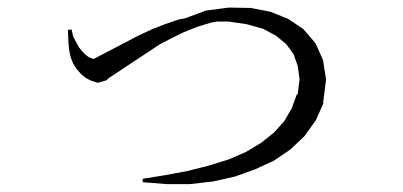

<svg xmlns="http://www.w3.org/2000/svg" viewBox="-20 -501 1040 496"><path d="M816.4 -236.3 795.9 -190.4 766.6 -149.4 730.5 -115.2 687.5 -85.9 638.7 -63.5 586.9 -44.9 530.3 -32.2 470.7 -25.4H410.2L348.6 -30.3V-35.2V-39.1L408.2 -48.8L465.8 -59.6L519.5 -73.2L570.3 -88.9L615.2 -108.4L654.3 -131.8L687.5 -158.2L713.9 -187.5L733.4 -220.7L747.1 -257.8L749 -256.8L753.9 -296.9L749 -331.1L738.3 -361.3L719.7 -386.7L692.4 -409.2L659.2 -426.8L617.2 -438.5L570.3 -445.3H540L524.4 -442.4L489.3 -431.6L455.1 -418L422.9 -402.3L391.6 -385.7L258.8 -297.9L255.9 -293.9L232.4 -287.1L216.8 -292L201.2 -299.8L188.5 -310.5L177.7 -323.2L168.9 -336.9L163.1 -351.6L159.2 -368.2L157.2 -385.7L156.2 -404.3L155.3 -423.8L165 -424.8L168.9 -407.2L176.8 -391.6L184.6 -377.9L193.4 -367.2L201.2 -359.4L209 -353.5L216.8 -350.6L221.7 -348.6L337.9 -409.2L371.1 -424.8L406.2 -438.5L443.4 -451.2L456.1 -453.1L511.7 -473.6L570.3 -481.4H571.3L627 -480.5L678.7 -470.7L724.6 -452.1L763.7 -425.8L794.9 -389.6L814.5 -345.7L822.3 -295.9L815.4 -240.2L813.5 -237.3Z"/></svg>

Font: Kurinto Seri
Style: Regular
Weight: 400
Designer: Kurinto was developed by Clint Goss from a range of fonts that are compatible with the SIL Open Font License Version 1.1
Foundry: Clinton F. Goss
Version: Version 2.196; July 25, 2020